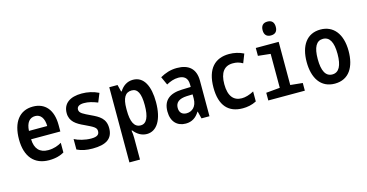

<svg xmlns="http://www.w3.org/2000/svg" viewBox="-95 -1228 3691 1929"><g transform="rotate(-15 1750.0 -264.0)"><path d="M279 10C352 10 402 -8 436 -28V-129C402 -109 357 -90 296 -90C207 -90 160 -142 157 -240H461V-308C461 -466 384 -553 258 -553C119 -553 39 -449 39 -270C39 -90 126 10 279 10ZM348 -327H158C162 -413 199 -455 256 -455C312 -455 347 -409 348 -327Z M732 10C870 10 944 -35 944 -146C944 -246 881 -280 800 -318C730 -352 689 -368 689 -406C689 -437 715 -454 763 -454C810 -454 850 -443 904 -422L941 -513C886 -540 827 -553 766 -553C645 -553 570 -502 570 -401C570 -315 632 -275 712 -239C803 -196 828 -182 828 -146C828 -114 811 -91 744 -91C679 -91 611 -110 570 -132V-23C617 0 668 10 732 10Z M1051 240H1161V15C1161 -14 1159 -39 1154 -63H1161C1194 -21 1239 10 1296 10C1400 10 1466 -95 1466 -277C1466 -441 1413 -553 1299 -553C1238 -553 1192 -520 1161 -470H1155L1137 -542H1051ZM1258 -90C1190 -90 1161 -155 1161 -272V-290C1161 -398 1191 -453 1259 -453C1320 -453 1349 -399 1349 -276C1349 -155 1320 -90 1258 -90Z M1701 10C1764 10 1809 -20 1843 -75H1846L1865 0H1948V-370C1948 -493 1879 -553 1756 -553C1688 -553 1635 -534 1581 -504L1620 -418C1658 -439 1700 -455 1745 -455C1801 -455 1842 -430 1842 -359V-333L1750 -330C1623 -326 1552 -273 1552 -155C1552 -47 1613 10 1701 10ZM1735 -88C1695 -88 1661 -109 1661 -163C1661 -221 1701 -250 1779 -254L1841 -256V-213C1841 -127 1790 -88 1735 -88Z M2294 10C2338 10 2388 2 2436 -23V-127C2390 -102 2347 -90 2310 -90C2227 -90 2175 -145 2175 -272C2175 -392 2222 -453 2311 -453C2349 -453 2376 -447 2413 -426L2449 -518C2403 -541 2352 -553 2299 -553C2154 -553 2061 -465 2061 -266C2061 -79 2145 10 2294 10Z M2755 -624C2800 -624 2824 -648 2824 -695C2824 -744 2800 -768 2755 -768C2712 -768 2687 -744 2687 -695C2687 -648 2712 -624 2755 -624ZM2560 0H2940V-80L2813 -93V-542H2575V-460L2704 -446V-93L2560 -80Z M3251 10C3400 10 3468 -108 3468 -272C3468 -452 3382 -553 3249 -553C3107 -553 3032 -443 3032 -273C3032 -107 3104 10 3251 10ZM3250 -86C3181 -86 3147 -150 3147 -273C3147 -395 3181 -456 3249 -456C3318 -456 3353 -395 3353 -272C3353 -150 3319 -86 3250 -86Z"/></g></svg>

Font: Noto Sans Mono ExtraCondensed SemiBold
Style: Regular
Weight: 600
Width: 2
Designer: Monotype Design Team
Foundry: Monotype Imaging Inc.
Version: Version 2.014